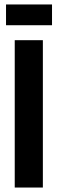

<svg xmlns="http://www.w3.org/2000/svg" viewBox="-20 -840 258 860"><path d="M46 0V-660H172V0ZM7 -727V-820H213V-727Z"/></svg>

Font: Bricolage Grotesque 72pt SemiCondensed SemiBold
Style: Regular
Weight: 600
Width: 4
Designer: Mathieu Triay
Foundry: Atelier Triay
Version: Version 1.001;gftools[0.9.33.dev8+g029e19f]